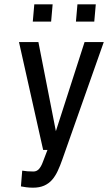

<svg xmlns="http://www.w3.org/2000/svg" viewBox="-20 -695 503 890"><path d="M269 44Q259 73 247.5 97.5Q236 122 221 139Q206 156 184.5 165.5Q163 175 133 175Q117 175 101.5 173Q86 171 77 169L83 96Q94 98 107 99Q120 100 135 100Q150 100 160.5 88.5Q171 77 179 55L200 0H180L68 -500H158L239 -87L372 -500H461ZM332 -595 339 -675H424L417 -595ZM132 -595 139 -675H224L217 -595Z"/></svg>

Font: Share
Style: Italic
Weight: 400
Version: Version 1.002